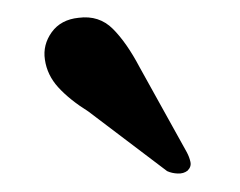

<svg xmlns="http://www.w3.org/2000/svg" viewBox="-20 -716 270 216"><path d="M137 -640.5 190 -545Q193 -539.5 194.2 -534Q195.5 -528.5 191 -524Q186.5 -520.5 180 -520.8Q173.5 -521 168 -523.5L79.5 -590.5Q58 -604 45.5 -617.8Q33 -631.5 30.5 -649Q28 -665.5 38.2 -679.8Q48.5 -694 68.5 -696Q91.5 -699 107 -683.5Q122.5 -668 137 -640.5Z"/></svg>

Font: Fraunces 9pt
Style: Regular
Weight: 400
Version: Version 1.000;[b76b70a41]